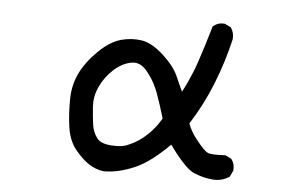

<svg xmlns="http://www.w3.org/2000/svg" viewBox="-45 -640 1091 714"><g transform="rotate(5 500.0 -283.0)"><path d="M365.2 9.8Q335 5.9 309.1 -11.2Q296.4 -19.5 283.7 -31.7Q271 -43.9 257.8 -59.6Q231 -92.3 223.6 -145.5Q216.8 -197.8 217.8 -249Q218.3 -274.9 223.9 -298.8Q229.5 -322.8 240 -344.2Q250.5 -365.7 266.1 -387Q281.7 -408.2 303.2 -429.2Q316.9 -442.9 330.8 -453.4Q344.7 -463.9 358.6 -471.2Q372.6 -478.5 386.2 -482.4Q426.3 -493.2 464.8 -487.3Q503.4 -481 546.9 -440.9Q568.4 -420.9 582.5 -402.6Q596.7 -384.3 604 -367.7Q609.9 -354 616.5 -339.6Q623 -325.2 629.9 -310.5Q640.1 -329.6 648.9 -348.6Q657.7 -367.7 665.5 -387Q673.3 -406.2 680.2 -426.8Q702.6 -493.2 721.7 -560.1L722.2 -562L723.6 -563Q741.2 -578.1 765.1 -576.2H766.1L767.1 -575.7L787.6 -565.9L789.1 -565.4L790 -564Q796.4 -555.2 799.1 -544.7Q801.8 -534.2 800.8 -522V-521.5V-521Q780.8 -434.6 748 -352.5Q715.8 -271 667.5 -195.3Q672.4 -181.2 681.4 -165.5Q690.4 -149.9 703.6 -133.8Q731.4 -99.1 744.1 -92.8Q756.3 -85.9 810.1 -88.9H812L813 -88.4L832.5 -78.6L834 -77.6L835 -76.7Q847.7 -59.6 845.7 -35.6V-34.7L845.2 -33.7L835.4 -13.2L834.5 -11.7L833.5 -10.7Q806.2 7.8 770.5 4.9Q753.4 3.4 736.1 -1Q718.8 -5.4 701.2 -12.7Q667.5 -26.9 607.4 -110.8Q573.2 -76.7 541.7 -53Q510.3 -29.3 481 -16.6Q419.9 9.8 366.2 9.8H365.7ZM451.7 -98.1Q487.8 -113.3 518.6 -143.1Q528.3 -152.3 537.1 -162.6Q545.9 -172.9 553.2 -183.3Q560.5 -193.8 566.9 -204.6Q551.8 -255.9 536.6 -297.9Q533.2 -306.2 529.8 -314.2Q526.4 -322.3 522.2 -330.3Q518.1 -338.4 513.4 -345.9Q508.8 -353.5 503.4 -360.8Q498 -368.2 492.7 -375Q465.3 -408.7 431.6 -401.4Q414.1 -397.9 397.7 -388.9Q381.3 -379.9 366.2 -365.7Q351.1 -351.6 339.1 -335.2Q327.1 -318.8 318.8 -300.3Q314.5 -291 311.5 -281.7Q308.6 -272.5 306.9 -263.2Q305.2 -253.9 304.7 -244.6Q304.2 -235.4 304.7 -226.1Q307.6 -187 311.5 -159.2Q314.9 -132.3 331.1 -110.8Q345.7 -90.8 387.2 -88.4Q429.2 -85.9 451.2 -98.1Z"/></g></svg>

Font: NaikaiFont
Style: SemiBold
Weight: 600
Version: Version 1.89